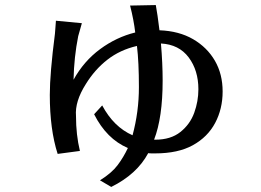

<svg xmlns="http://www.w3.org/2000/svg" viewBox="-20 -654 1040 766"><path d="M178.7 -275.4Q178.7 -360.4 199.2 -519.5Q200.2 -533.2 201.2 -545.4Q202.1 -557.6 203.1 -571.3L306.6 -561.5Q302.7 -548.8 299.3 -535.6Q295.9 -522.5 292 -509.8Q275.4 -426.8 273.4 -335.9Q314.5 -410.2 379.4 -458Q444.3 -505.9 519.5 -524.4Q513.7 -574.2 499 -631.8L601.6 -633.8Q608.4 -597.7 616.2 -533.2Q694.3 -530.3 750.5 -497.6Q806.6 -464.8 837.4 -411.6Q868.2 -358.4 868.2 -289.1Q868.2 -219.7 838.4 -163.6Q808.6 -107.4 749.5 -74.7Q690.4 -42 598.6 -42H585.9Q577.1 -42 571.3 -43Q526.4 41 423.8 91.8L378.9 65.4Q425.8 36.1 449.2 4.9Q472.7 -26.4 490.2 -63.5Q405.3 -99.6 355.5 -198.2L387.7 -233.4Q433.6 -147.5 508.8 -114.3Q534.2 -208 534.2 -306.6Q534.2 -405.3 526.4 -470.7Q459 -455.1 408.7 -416Q358.4 -377 322.3 -318.4Q278.3 -249 283.2 -191.4Q283.2 -116.2 298.8 -51.8L210 -40Q178.7 -137.7 178.7 -275.4ZM594.7 -96.7H599.6Q661.1 -96.7 699.7 -127.4Q738.3 -158.2 754.9 -204.1Q771.5 -250 771.5 -297.9Q771.5 -373 732.9 -424.8Q694.3 -476.6 622.1 -480.5Q628.9 -400.4 628.9 -333Q628.9 -184.6 594.7 -96.7Z"/></svg>

Font: GenEi LateMin v2
Style: Medium
Weight: 500
Designer: o_tamon (Modified)
Foundry: o_tamon / Adobe Systems Incorporated / FONT 910 / Philipp H. Poll
Version: Version 2.1;Original Version 1.004